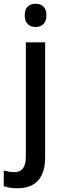

<svg xmlns="http://www.w3.org/2000/svg" viewBox="-63 -765 336 1025"><path d="M69 -683C69 -641 93 -621 127 -621C161 -621 185 -641 185 -683C185 -726 161 -745 127 -745C93 -745 69 -726 69 -683ZM30 240C132 240 178 179 178 74V-539H75V71C75 133 51 154 13 154C-8 154 -25 150 -43 145V229C-24 236 1 240 30 240Z"/></svg>

Font: Noto Sans Arabic SemCond Med
Style: Regular
Weight: 500
Width: 4
Designer: Monotype Design Team, Nadine Chahine, Nizar Qandah and Khaled Hosny
Foundry: Monotype Imaging Inc.
Version: Version 2.012